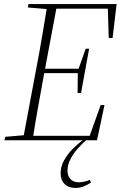

<svg xmlns="http://www.w3.org/2000/svg" viewBox="-20 -694 597 950"><path d="M2 0 6 -17 111 -26H128L125 0ZM93 0 161 -363Q176 -440 189 -518Q202 -596 215 -674H263L195 -311Q181 -234 167 -156Q153 -78 141 0ZM118 -657 121 -674H248L243 -648H226ZM117 0 121 -22H444L418 -6L478 -174H497L460 0ZM178 -332 182 -354H383L379 -332ZM236 -651 239 -674H557L537 -506H518L513 -668L534 -651ZM364 -234 365 -336 368 -351 404 -453H421L381 -234ZM354 236Q319 236 299.5 216.5Q280 197 280 164Q280 130 296.5 100Q313 70 338.5 44Q364 18 392 -2V-9L409 -3Q385 18 363.5 42.5Q342 67 328 94.5Q314 122 314 151Q314 177 329 192.5Q344 208 370 208Q383 208 396.5 205Q410 202 425 196L430 209Q413 221 393.5 228.5Q374 236 354 236Z"/></svg>

Font: Source Serif 4 48pt Light
Style: Italic
Weight: 300
Italic angle: -12°
Designer: Frank Grießhammer
Foundry: Adobe Systems Incorporated
Version: Version 4.004;hotconv 1.0.116;makeotfexe 2.5.65601